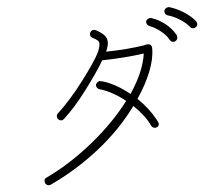

<svg xmlns="http://www.w3.org/2000/svg" viewBox="-57 -906 1114 976"><g transform="rotate(-5 500.0 -417.5)"><path d="M727 -279Q737 -261 737 -257Q737 -248 731.5 -242.5Q726 -237 716 -237Q704 -237 697 -250Q675 -300 616 -357Q533 -243 415.5 -150.5Q298 -58 163 5Q159 7 154 7Q145 7 139 0.5Q133 -6 133 -16Q133 -28 145 -33Q266 -90 384 -185Q502 -280 582 -386Q548 -413 513.5 -431.5Q479 -450 454 -456Q446 -458 441 -464Q436 -470 436 -477Q436 -485 442 -491Q448 -497 456 -498Q460 -498 462 -497Q492 -491 530.5 -470.5Q569 -450 607 -419Q679 -526 692 -618Q592 -604 479 -602Q439 -536 378 -455.5Q317 -375 259 -322Q253 -316 246 -316Q237 -316 230.5 -322.5Q224 -329 224 -339Q224 -347 231 -353Q298 -415 365.5 -504Q433 -593 458 -640Q464 -652 468 -666Q472 -680 472 -688Q472 -697 465 -704Q458 -711 440 -720Q428 -726 428 -739Q428 -747 434.5 -753.5Q441 -760 449 -760Q452 -760 458 -758Q485 -744 500 -729Q515 -714 515 -690Q515 -674 502 -644Q612 -646 695 -659Q707 -663 717 -663Q726 -663 731 -658Q737 -652 737 -640Q737 -587 711.5 -523Q686 -459 640 -391Q696 -337 727 -279ZM938 -732Q920 -755 889 -774Q858 -793 832 -800Q815 -804 815 -823Q815 -830 821.5 -835.5Q828 -841 836 -842Q841 -842 843 -841Q875 -832 911 -810Q947 -788 971 -759Q974 -755 976 -746Q976 -736 969.5 -730Q963 -724 955 -724Q944 -724 938 -732ZM829 -676Q817 -700 789 -722Q761 -744 735 -754Q718 -760 718 -776Q718 -784 725.5 -789.5Q733 -795 741 -795Q746 -795 752 -792Q783 -782 815 -757Q847 -732 865 -700Q869 -694 869 -687Q869 -676 862.5 -670Q856 -664 848 -664Q836 -664 829 -676Z"/></g></svg>

Font: Tsukimi Rounded Light
Style: Regular
Weight: 300
Designer: Takashi Funayama
Foundry: Takashi Funayama
Version: Version 1.032; ttfautohint (v1.8.3)